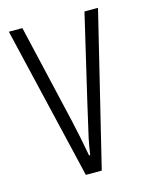

<svg xmlns="http://www.w3.org/2000/svg" viewBox="-88 -587 494 643"><g transform="rotate(-15 159.5 -265.0)"><path d="M129.9 0 4.9 -529.8H51.8L130.9 -189Q144.5 -129.9 157.2 -60.1H161.1Q164.6 -85.4 170.9 -116.7Q177.2 -147.9 267.1 -529.8H314L185.1 0Z"/></g></svg>

Font: TypoPRO Open Sans Condensed
Style: Regular
Weight: 300
Width: 3
Foundry: Ascender Corporation
Version: Version 1.10